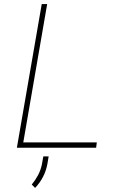

<svg xmlns="http://www.w3.org/2000/svg" viewBox="-20 -731 627 950"><path d="M95.2 -26.4H459L455.6 0H63.5L186.5 -710.9H213.4ZM214.4 80.6Q202.1 147.5 153.8 198.7L137.2 182.1Q155.8 159.2 168.7 134.8Q181.6 110.4 187.5 81.5L194.3 43H220.7Z"/></svg>

Font: Roboto Mono Thin
Style: Italic
Weight: 250
Designer: Google
Version: Version 2.000985; 2015; ttfautohint (v1.3)